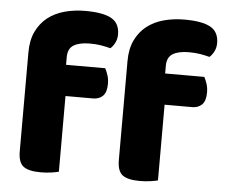

<svg xmlns="http://www.w3.org/2000/svg" viewBox="-50 -736 945 801"><g transform="rotate(5 422.5 -335.5)"><path d="M215 -448H379Q385 -437 390.5 -420.5Q396 -404 396 -384Q396 -349 380.5 -333.5Q365 -318 339 -318H224V-1Q213 2 192.5 5Q172 8 148 8Q98 8 76 -8.5Q54 -25 54 -72V-486Q54 -537 71.5 -573.5Q89 -610 119 -633.5Q149 -657 189.5 -668Q230 -679 276 -679Q350 -679 385 -659.5Q420 -640 420 -593Q420 -573 411.5 -557Q403 -541 393 -533Q374 -538 353.5 -541.5Q333 -545 306 -545Q263 -545 239 -530.5Q215 -516 215 -480ZM630 -448H794Q800 -437 805.5 -420.5Q811 -404 811 -384Q811 -349 795.5 -333.5Q780 -318 754 -318H639V-1Q628 2 607.5 5Q587 8 563 8Q513 8 491 -8.5Q469 -25 469 -72V-486Q469 -537 486.5 -573.5Q504 -610 534 -633.5Q564 -657 604.5 -668Q645 -679 691 -679Q765 -679 800 -659.5Q835 -640 835 -593Q835 -573 826.5 -557Q818 -541 808 -533Q789 -538 768.5 -541.5Q748 -545 721 -545Q678 -545 654 -530.5Q630 -516 630 -480Z"/></g></svg>

Font: Baloo Bhaina 2 ExtraBold
Style: Regular
Weight: 800
Designer: Yesha Goshar, Manish Minz, Shuchita Grover and Ek Type
Foundry: Ek Type
Version: Version 1.640;hotconv 1.0.111;makeotfexe 2.5.65597; ttfautoh